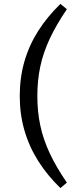

<svg xmlns="http://www.w3.org/2000/svg" viewBox="-20 -770 402 982"><path d="M171 -279Q171 -199 186 -128.5Q201 -58 234 13Q267 84 322 164L289 192Q222 127 175.5 53.5Q129 -20 105 -103Q81 -186 81 -279Q81 -373 105 -456Q129 -539 175.5 -612Q222 -685 289 -750L322 -723Q267 -642 234 -571Q201 -500 186 -429.5Q171 -359 171 -279Z"/></svg>

Font: Source Serif 4
Style: Regular
Weight: 400
Designer: Frank Grießhammer
Foundry: Adobe Systems Incorporated
Version: Version 4.004;hotconv 1.0.116;makeotfexe 2.5.65601